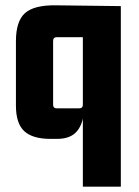

<svg xmlns="http://www.w3.org/2000/svg" viewBox="-20 -513 525 723"><path d="M190 -493 435 -490V190H292V-105H296Q296 -53 272 -21.5Q248 10 195 10H170Q103 10 71.5 -19Q40 -48 40 -115V-358Q40 -433 74 -463.5Q108 -494 190 -493ZM292 -119V-389L307 -373H194Q180 -373 180 -359V-119Q180 -105 194 -105H278Q292 -105 292 -119Z"/></svg>

Font: Gemunu Libre ExtraLight ExtraBold
Style: Regular
Weight: 800
Version: Version 1.100